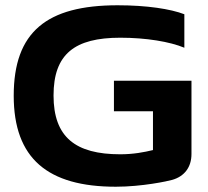

<svg xmlns="http://www.w3.org/2000/svg" viewBox="-20 -699 789 728"><path d="M679 -518V-645C627 -665 537 -679 426 -679C157 -679 32 -578 32 -336C32 -98 161 9 419 9C518 9 616 -12 633 -17C679 -30 706 -65 706 -115V-393H412V-277H560V-130C527 -122 486 -114 436 -114C266 -114 183 -179 183 -337C183 -494 263 -556 436 -556C534 -556 624 -541 679 -518Z"/></svg>

Font: LT Wave Bold
Style: Regular
Weight: 700
Designer: Daniel Lyons
Version: Version 2.5 (Glyphs App)